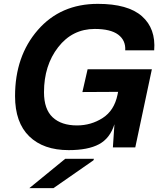

<svg xmlns="http://www.w3.org/2000/svg" viewBox="-20 -764 835 995"><path d="M208 -286Q208 -198 253 -156Q298 -114 379 -114Q452 -114 512 -152.5Q572 -191 589 -273L592 -288L407 -287L434 -405H767L681 0H565L573 -120Q550 -47 493 -16.5Q436 14 336 14Q205 14 131.5 -57.5Q58 -129 58 -266Q58 -473 176 -608.5Q294 -744 487 -744Q643 -744 715.5 -680Q788 -616 779 -503H629Q632 -555 592.5 -584.5Q553 -614 471 -614Q355 -614 281.5 -519.5Q208 -425 208 -286ZM132 211 318 59H467L464 67L257 211Z"/></svg>

Font: Nacelle Bold
Style: Italic
Weight: 700
Italic angle: -12°
Designer: Sora Sagano
Foundry: Sora Sagano
Version: Version 1.000;FEAKit 1.0